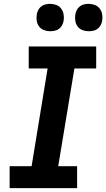

<svg xmlns="http://www.w3.org/2000/svg" viewBox="-20 -976 552 996"><path d="M30 0V-114H144L227 -621H129V-735H479V-621H366L282 -114H380V0ZM440 -814Q423 -814 407.5 -820Q392 -826 382.5 -839Q373 -852 370.5 -868.5Q368 -885 371 -902Q373 -914 379 -925Q385 -936 395 -943.5Q405 -951 417 -953.5Q429 -956 440 -956Q457 -956 472.5 -950Q488 -944 497.5 -931Q507 -918 510 -901.5Q513 -885 510 -868Q508 -856 502 -845Q496 -834 486 -826.5Q476 -819 464 -816.5Q452 -814 440 -814ZM240 -814Q223 -814 207.5 -820Q192 -826 182.5 -839Q173 -852 170.5 -868.5Q168 -885 171 -902Q173 -914 179 -925Q185 -936 195 -943.5Q205 -951 217 -953.5Q229 -956 240 -956Q257 -956 272.5 -950Q288 -944 297.5 -931Q307 -918 310 -901.5Q313 -885 310 -868Q308 -856 302 -845Q296 -834 286 -826.5Q276 -819 264 -816.5Q252 -814 240 -814Z"/></svg>

Font: Iosevka Curly Slab HvObl
Style: Regular
Weight: 900
Italic angle: -9°
Monospace: yes
Designer: Belleve Invis
Foundry: Belleve Invis
Version: Version 11.1.0; ttfautohint (v1.8.3)